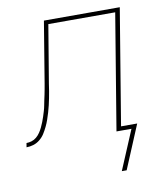

<svg xmlns="http://www.w3.org/2000/svg" viewBox="-117 -585 696 820"><g transform="rotate(-10 231.0 -174.5)"><path d="M366 171H345L417 0H352L435 -502H145L103 -250Q101 -235 98.5 -220Q96 -205 93 -190Q90 -175 86.5 -160Q83 -145 78.5 -130Q74 -115 69 -100.5Q64 -86 57 -71.5Q50 -57 41.5 -43.5Q33 -30 20 -19.5Q7 -9 -8 -4.5Q-23 0 -38 0L-35 -18Q-24 -18 -12.5 -21.5Q-1 -25 8.5 -33Q18 -41 25 -51.5Q32 -62 37 -72.5Q42 -83 46.5 -94.5Q51 -106 54.5 -117Q58 -128 61.5 -139.5Q65 -151 67 -162Q69 -173 71.5 -184.5Q74 -196 76.5 -207.5Q79 -219 81 -230.5Q83 -242 85 -253L129 -520H458L375 -18H445Z"/></g></svg>

Font: Iosevka Thin Oblique
Style: Regular
Weight: 100
Italic angle: -9°
Monospace: yes
Designer: Belleve Invis
Foundry: Belleve Invis
Version: Version 32.5.0; ttfautohint (v1.8.4)